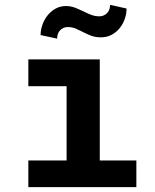

<svg xmlns="http://www.w3.org/2000/svg" viewBox="-20 -774 640 794"><path d="M97.2 -528.3H392.6V-110.4H543.9V0H97.2V-110.4H255.4V-417.5H97.2ZM503.4 -738.8Q503.4 -716.8 495.8 -695.3Q488.3 -673.8 474.4 -657Q460.4 -640.1 441.2 -629.9Q421.9 -619.6 397.9 -619.6Q374.5 -619.6 357.2 -626.2Q339.8 -632.8 324.5 -640.9Q309.1 -648.9 293.9 -655.5Q278.8 -662.1 259.8 -662.1Q242.2 -662.1 229.2 -649.4Q216.3 -636.7 216.3 -614.3L147.9 -628.9Q147.9 -650.4 155.5 -671.9Q163.1 -693.4 176.8 -710.4Q190.4 -727.5 209.7 -738.3Q229 -749 252.9 -749Q272.5 -749 289.6 -742.4Q306.6 -735.8 323 -727.8Q339.4 -719.7 356 -713.1Q372.6 -706.5 391.1 -706.5Q408.7 -706.5 421.9 -719Q435.1 -731.4 435.1 -753.9Z"/></svg>

Font: Roboto Mono
Style: Bold
Weight: 700
Designer: Google
Version: Version 2.000985; 2015; ttfautohint (v1.3)